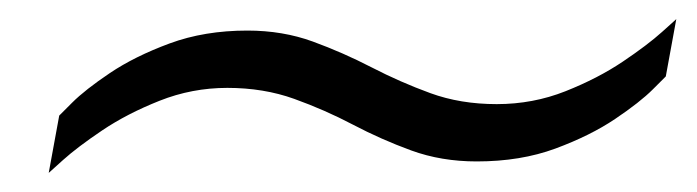

<svg xmlns="http://www.w3.org/2000/svg" viewBox="-20 -399 730 201"><path d="M31 -218 42 -278Q42 -278 55.5 -291.5Q69 -305 95 -322.5Q121 -340 157.5 -353.5Q194 -367 239 -367Q276 -367 307.5 -355.5Q339 -344 369 -328.5Q399 -313 430.5 -301.5Q462 -290 500 -290Q538 -290 572 -303.5Q606 -317 632 -334.5Q658 -352 673 -365.5Q688 -379 688 -379L677 -319Q677 -319 663.5 -305.5Q650 -292 624 -274.5Q598 -257 561.5 -243.5Q525 -230 479 -230Q442 -230 410.5 -241.5Q379 -253 349.5 -268.5Q320 -284 288 -295.5Q256 -307 218 -307Q181 -307 147 -293.5Q113 -280 87 -262.5Q61 -245 46 -231.5Q31 -218 31 -218Z"/></svg>

Font: Archivo Expanded Thin
Style: Italic
Weight: 250
Width: 7
Italic angle: -10°
Designer: Hector Gatti
Foundry: Omnibus-Type
Version: Version 2.001